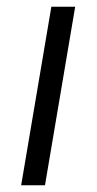

<svg xmlns="http://www.w3.org/2000/svg" viewBox="-20 -552 288 572"><path d="M133 -532H204L114 0H43Z"/></svg>

Font: Nebula Sans Book
Style: Regular
Weight: 400
Italic angle: -9°
Designer: Paul D. Hunt for Adobe (as Source Sans)
Foundry: Nebula Entertainment & Broadcasting LLC
Version: Version 1.010